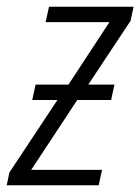

<svg xmlns="http://www.w3.org/2000/svg" viewBox="-44 -552 418 572"><path d="M-24 0 -16 -38 127 -254H52L62 -300H160L282 -486H92L102 -532H354L345 -490L219 -300H297L287 -254H186L49 -46H260L250 0Z"/></svg>

Font: Noto Sans Display SemiCondensed Light
Style: Italic
Weight: 300
Width: 4
Italic angle: -12°
Designer: Monotype Design Team
Foundry: Monotype Imaging Inc.
Version: Version 1.900